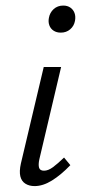

<svg xmlns="http://www.w3.org/2000/svg" viewBox="-20 -650 299 676"><path d="M101.9 5.2Q82.9 5.2 69.4 -3.3Q55.9 -11.7 51.6 -29.2Q47.4 -46.7 53.5 -74.1L134 -414.2H195.2L118.5 -89Q114.5 -70.5 117.5 -59.8Q120.5 -49 134.9 -49Q149.7 -49 166.5 -61.4Q183.3 -73.8 205.5 -95.3L227.7 -68.5Q194.2 -33.7 162.7 -14.3Q131.2 5.2 101.9 5.2ZM194 -535.1Q179.2 -535.1 168.7 -542Q158.2 -548.8 153.8 -560.7Q149.4 -572.5 152.1 -586.8Q155.4 -605.7 169 -618Q182.7 -630.4 202.7 -630.4Q217.5 -630.4 227.8 -623.2Q238 -616.1 242.4 -604.2Q246.8 -592.3 244.1 -577Q240.8 -558.5 227.1 -546.8Q213.5 -535.1 194 -535.1Z"/></svg>

Font: Ysabeau
Style: Bold Italic
Weight: 700
Italic angle: -12°
Designer: Christian Thalmann (Catharsis Fonts)
Version: Version 2.002